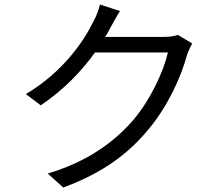

<svg xmlns="http://www.w3.org/2000/svg" viewBox="-20 -791 996 853"><path d="M770 -636C754 -630 733 -627 707 -627H447C456 -641 464 -654 470 -667C480 -685 497 -717 513 -742L424 -771C419 -747 405 -712 395 -696C354 -610 260 -471 95 -373L161 -323C265 -393 345 -478 402 -558H726C706 -471 648 -348 574 -260C487 -159 367 -72 192 -20L261 42C441 -24 554 -112 641 -218C727 -321 785 -451 811 -547C816 -562 826 -584 834 -598Z"/></svg>

Font: Kinto Sans
Style: Regular
Weight: 400
Designer: Authors: Ryoko NISHIZUKA  (kana & ideographs); Paul D. Hunt (Latin, Greek & Cyrillic); Wenlong ZHANG  (bopomofo); Sandol
Foundry: Adobe Systems Incorporated, ookami Inc.
Version: Version 0.001